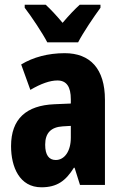

<svg xmlns="http://www.w3.org/2000/svg" viewBox="-20 -786 518 816"><path d="M181 -606H312C333 -647 379 -715 407 -753V-766H319C297 -746 275 -723 246 -689C219 -721 195 -747 174 -766H85V-753C113 -717 162 -643 181 -606ZM255 -560C185 -560 121 -543 70 -512L109 -404C155 -431 193 -444 224 -444C263 -444 281 -417 281 -364V-346L211 -343C92 -338 27 -281 27 -165C27 -76 63 10 156 10C222 10 259 -17 294 -73H297L320 0H426V-362C426 -494 363 -560 255 -560ZM247 -249 281 -251V-201C281 -143 254 -106 217 -106C188 -106 172 -127 172 -171C172 -221 197 -246 247 -249Z"/></svg>

Font: Noto Sans Myanmar ExtraCondensed ExtraBold
Style: Regular
Weight: 800
Width: 2
Designer: Monotype Design Team
Foundry: Monotype Imaging Inc.
Version: Version 2.107